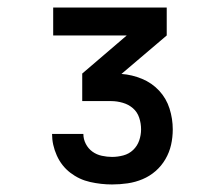

<svg xmlns="http://www.w3.org/2000/svg" viewBox="-20 -793 590 509"><path d="M277 -304Q248 -304 219 -310.5Q190 -317 166.5 -335Q143 -353 130.5 -381Q118 -409 118 -438H201Q201 -424 207.5 -411.5Q214 -399 225 -391Q236 -383 250 -380Q264 -377 277 -377Q292 -377 307 -381Q322 -385 333 -395.5Q344 -406 349 -420.5Q354 -435 354 -450Q354 -466 349 -481Q344 -496 332.5 -506Q321 -516 305.5 -520.5Q290 -525 275 -525H198V-598L316 -699H121V-773H422V-699L302 -597Q330 -595 356.5 -584Q383 -573 402 -552.5Q421 -532 429.5 -505Q438 -478 438 -450Q438 -429 433.5 -409Q429 -389 418.5 -371Q408 -353 392.5 -339.5Q377 -326 358 -318Q339 -310 318.5 -307Q298 -304 277 -304Z"/></svg>

Font: Lode Dark Term
Style: Bold
Weight: 700
Monospace: yes
Designer: Belleve Invis
Foundry: Belleve Invis
Version: Version 29.2.0